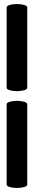

<svg xmlns="http://www.w3.org/2000/svg" viewBox="-20 -836 187 952"><path d="M13 -800V-400C13 -391 36 -384 64 -384C92 -384 115 -391 115 -400V-800C115 -809 92 -816 64 -816C36 -816 13 -809 13 -800ZM13 -320V80C13 89 36 96 64 96C92 96 115 89 115 80V-320C115 -329 92 -336 64 -336C36 -336 13 -329 13 -320Z"/></svg>

Font: Nupuram Condensed Medium
Style: Regular
Weight: 500
Width: 3
Designer: Santhosh Thottingal (santhosh.thottingal@gmail.com)
Foundry: SMC
Version: Version 1.000